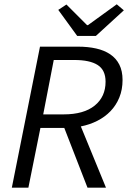

<svg xmlns="http://www.w3.org/2000/svg" viewBox="-20 -873 640 893"><path d="M35 0 166 -656H343Q389 -656 427 -647.5Q465 -639 492.5 -620.5Q520 -602 535 -572.5Q550 -543 550 -501Q550 -456 535 -419.5Q520 -383 494 -356Q468 -329 432.5 -311Q397 -293 356 -285L473 0H387L279 -278H168L112 0ZM181 -341H276Q370 -341 420.5 -382Q471 -423 471 -493Q471 -547 434.5 -570.5Q398 -594 325 -594H230ZM339 -706 251 -827 289 -852 385 -756H389L523 -853L556 -825L426 -706Z"/></svg>

Font: Source Code Pro
Style: Italic
Weight: 400
Italic angle: -11°
Monospace: yes
Designer: Paul D. Hunt, Teo Tuominen
Foundry: Adobe Systems Incorporated
Version: Version 1.050;PS 1.000;hotconv 16.6.51;makeotf.lib2.5.65220